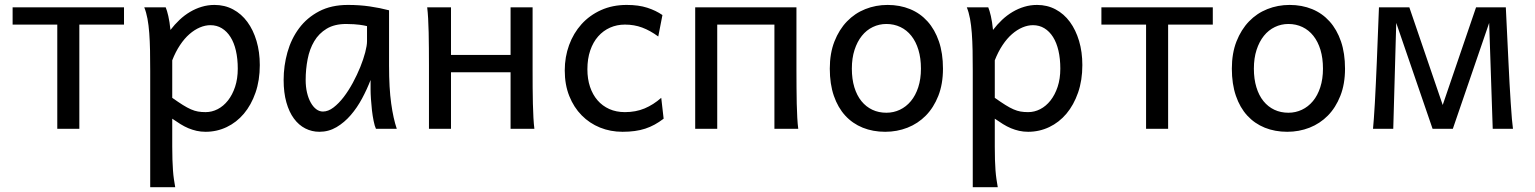

<svg xmlns="http://www.w3.org/2000/svg" viewBox="-20 -528 6290 787"><path d="M488.3 -427.2H305.2V0H214.8V-427.2H31.7V-498H488.3Z M686 -127Q710.9 -109.4 729.2 -97.9Q747.6 -86.4 762.7 -79.8Q777.8 -73.2 791.7 -70.8Q805.7 -68.4 822.8 -68.4Q848.6 -68.4 872.3 -80.6Q896 -92.8 914.3 -116Q932.6 -139.2 943.6 -172.1Q954.6 -205.1 954.6 -246.6Q954.6 -287.1 947 -320.1Q939.5 -353 924.8 -376.2Q910.2 -399.4 889.4 -412.1Q868.7 -424.8 842.3 -424.8Q821.3 -424.8 799.3 -415.5Q777.3 -406.2 756.6 -388.2Q735.8 -370.1 717.8 -343Q699.7 -315.9 686 -280.8ZM595.7 -236.8Q595.7 -282.2 595 -321Q594.2 -359.9 591.8 -392.3Q589.4 -424.8 584.5 -451.2Q579.6 -477.5 571.3 -498H659.2Q664.6 -485.4 669.9 -462.2Q675.3 -439 678.7 -405.3Q695.8 -427.7 716.1 -446.8Q736.3 -465.8 759 -479.2Q781.7 -492.7 806.9 -500.2Q832 -507.8 859.4 -507.8Q900.9 -507.8 935.3 -489.5Q969.7 -471.2 993.9 -438.2Q1018.1 -405.3 1031.5 -360.1Q1044.9 -314.9 1044.9 -261.2Q1044.9 -198.7 1027.3 -148.2Q1009.8 -97.7 979.7 -62Q949.7 -26.4 909.2 -7.1Q868.7 12.2 822.8 12.2Q803.2 12.2 785.9 8.3Q768.6 4.4 752.2 -2.4Q735.8 -9.3 719.7 -19.3Q703.6 -29.3 686 -41.5V73.2Q686 102.5 686.8 126.2Q687.5 149.9 689 169.9Q690.4 189.9 692.9 206.8Q695.3 223.6 698.2 239.3H595.7Z M1484.4 -420.9Q1478.5 -422.4 1471.2 -423.8Q1463.9 -425.3 1453.9 -426.5Q1443.8 -427.7 1430.4 -428.7Q1417 -429.7 1398.9 -429.7Q1351.1 -429.7 1319.1 -410.4Q1287.1 -391.1 1268.1 -359.1Q1249 -327.1 1241 -285.6Q1232.9 -244.1 1232.9 -200.2Q1232.9 -171.9 1238.5 -148.2Q1244.1 -124.5 1253.9 -107.2Q1263.7 -89.8 1276.4 -80.3Q1289.1 -70.8 1303.7 -70.8Q1325.2 -70.8 1346.9 -87.4Q1368.7 -104 1388.7 -130.1Q1408.7 -156.2 1426.3 -188.7Q1443.8 -221.2 1456.8 -253.2Q1469.7 -285.2 1477.1 -313.5Q1484.4 -341.8 1484.4 -358.9ZM1521 0Q1515.6 -11.7 1511.5 -32.2Q1507.3 -52.7 1504.6 -75.9Q1502 -99.1 1500.5 -122.1Q1499 -145 1499 -161.1V-200.2Q1484.4 -162.1 1464.1 -124.3Q1443.8 -86.4 1417.7 -56.2Q1391.6 -25.9 1359.4 -6.8Q1327.1 12.2 1289.1 12.2Q1258.3 12.2 1231.4 -1.5Q1204.6 -15.1 1184.8 -42Q1165 -68.8 1153.8 -108.6Q1142.6 -148.4 1142.6 -200.2Q1142.6 -258.3 1158.2 -313.7Q1173.8 -369.1 1206.1 -412.4Q1238.3 -455.6 1288.1 -481.7Q1337.9 -507.8 1406.2 -507.8Q1453.6 -507.8 1495.6 -501.7Q1537.6 -495.6 1574.7 -485.8V-258.8Q1574.7 -166.5 1583.5 -103.8Q1592.3 -41 1606.4 0Z M1738.3 -258.8Q1738.3 -294.4 1738 -329.1Q1737.8 -363.8 1737.1 -394.8Q1736.3 -425.8 1734.9 -452.4Q1733.4 -479 1731 -498H1828.6V-302.7H2072.8V-498H2163.1V-239.3Q2163.1 -203.6 2163.3 -168.9Q2163.6 -134.3 2164.3 -103Q2165 -71.8 2166.5 -45.4Q2168 -19 2170.4 0H2072.8V-231.9H1828.6V0H1738.3Z M2678.2 -378.4Q2645 -402.8 2612.3 -415Q2579.6 -427.2 2541.5 -427.2Q2508.8 -427.2 2480.7 -414.8Q2452.6 -402.3 2431.9 -378.9Q2411.1 -355.5 2399.4 -321.3Q2387.7 -287.1 2387.7 -244.1Q2387.7 -204.6 2398.4 -172.4Q2409.2 -140.1 2429.2 -116.9Q2449.2 -93.8 2477.5 -81.1Q2505.9 -68.4 2541.5 -68.4Q2585.9 -68.4 2622.1 -83.5Q2658.2 -98.6 2690.4 -127L2700.2 -41.5Q2681.6 -27.3 2663.3 -17.3Q2645 -7.3 2625 -0.7Q2605 5.9 2582 9Q2559.1 12.2 2531.7 12.2Q2482.4 12.2 2439.5 -5.1Q2396.5 -22.5 2364.3 -55.2Q2332 -87.9 2313.5 -134.3Q2294.9 -180.7 2294.9 -239.3Q2294.9 -294.4 2312.7 -343.3Q2330.6 -392.1 2363.5 -428.7Q2396.5 -465.3 2443.6 -486.6Q2490.7 -507.8 2548.8 -507.8Q2597.7 -507.8 2633.1 -496.3Q2668.5 -484.9 2695.3 -466.3Z M3244.6 -239.3Q3244.6 -203.6 3244.9 -168.9Q3245.1 -134.3 3245.8 -103Q3246.6 -71.8 3248 -45.4Q3249.5 -19 3252 0H3154.3V-427.2H2919.9V0H2829.6V-498H3244.6Z M3471.7 -246.6Q3471.7 -204.1 3481.9 -170.4Q3492.2 -136.7 3511 -113.5Q3529.8 -90.3 3555.7 -78.1Q3581.5 -65.9 3613.3 -65.9Q3642.6 -65.9 3668.5 -78.1Q3694.3 -90.3 3713.6 -113.5Q3732.9 -136.7 3743.9 -170.4Q3754.9 -204.1 3754.9 -246.6Q3754.9 -289.6 3744.6 -323.5Q3734.4 -357.4 3715.6 -381.1Q3696.8 -404.8 3670.7 -417.2Q3644.5 -429.7 3613.3 -429.7Q3583.5 -429.7 3557.6 -417.2Q3531.7 -404.8 3512.7 -381.1Q3493.7 -357.4 3482.7 -323.5Q3471.7 -289.6 3471.7 -246.6ZM3381.3 -246.6Q3381.3 -309.6 3400.4 -358.2Q3419.4 -406.7 3451.7 -440.2Q3483.9 -473.6 3526.9 -490.7Q3569.8 -507.8 3618.2 -507.8Q3668.5 -507.8 3710.2 -490.7Q3752 -473.6 3782 -440.2Q3812 -406.7 3828.6 -358.2Q3845.2 -309.6 3845.2 -246.6Q3845.2 -183.6 3826.2 -135.3Q3807.1 -86.9 3774.9 -54.2Q3742.7 -21.5 3699.7 -4.6Q3656.7 12.2 3608.4 12.2Q3558.1 12.2 3516.4 -4.6Q3474.6 -21.5 3444.6 -54.2Q3414.6 -86.9 3397.9 -135.3Q3381.3 -183.6 3381.3 -246.6Z M4057.6 -127Q4082.5 -109.4 4100.8 -97.9Q4119.1 -86.4 4134.3 -79.8Q4149.4 -73.2 4163.3 -70.8Q4177.2 -68.4 4194.3 -68.4Q4220.2 -68.4 4243.9 -80.6Q4267.6 -92.8 4285.9 -116Q4304.2 -139.2 4315.2 -172.1Q4326.2 -205.1 4326.2 -246.6Q4326.2 -287.1 4318.6 -320.1Q4311 -353 4296.4 -376.2Q4281.7 -399.4 4261 -412.1Q4240.2 -424.8 4213.9 -424.8Q4192.9 -424.8 4170.9 -415.5Q4148.9 -406.2 4128.2 -388.2Q4107.4 -370.1 4089.4 -343Q4071.3 -315.9 4057.6 -280.8ZM3967.3 -236.8Q3967.3 -282.2 3966.6 -321Q3965.8 -359.9 3963.4 -392.3Q3960.9 -424.8 3956.1 -451.2Q3951.2 -477.5 3942.9 -498H4030.8Q4036.1 -485.4 4041.5 -462.2Q4046.9 -439 4050.3 -405.3Q4067.4 -427.7 4087.6 -446.8Q4107.9 -465.8 4130.6 -479.2Q4153.3 -492.7 4178.5 -500.2Q4203.6 -507.8 4231 -507.8Q4272.5 -507.8 4306.9 -489.5Q4341.3 -471.2 4365.5 -438.2Q4389.6 -405.3 4403.1 -360.1Q4416.5 -314.9 4416.5 -261.2Q4416.5 -198.7 4398.9 -148.2Q4381.3 -97.7 4351.3 -62Q4321.3 -26.4 4280.8 -7.1Q4240.2 12.2 4194.3 12.2Q4174.8 12.2 4157.5 8.3Q4140.1 4.4 4123.8 -2.4Q4107.4 -9.3 4091.3 -19.3Q4075.2 -29.3 4057.6 -41.5V73.2Q4057.6 102.5 4058.3 126.2Q4059.1 149.9 4060.5 169.9Q4062 189.9 4064.5 206.8Q4066.9 223.6 4069.8 239.3H3967.3Z M4951.2 -427.2H4768.1V0H4677.7V-427.2H4494.6V-498H4951.2Z M5119.6 -246.6Q5119.6 -204.1 5129.9 -170.4Q5140.1 -136.7 5158.9 -113.5Q5177.7 -90.3 5203.6 -78.1Q5229.5 -65.9 5261.2 -65.9Q5290.5 -65.9 5316.4 -78.1Q5342.3 -90.3 5361.6 -113.5Q5380.9 -136.7 5391.8 -170.4Q5402.8 -204.1 5402.8 -246.6Q5402.8 -289.6 5392.6 -323.5Q5382.3 -357.4 5363.5 -381.1Q5344.7 -404.8 5318.6 -417.2Q5292.5 -429.7 5261.2 -429.7Q5231.4 -429.7 5205.6 -417.2Q5179.7 -404.8 5160.6 -381.1Q5141.6 -357.4 5130.6 -323.5Q5119.6 -289.6 5119.6 -246.6ZM5029.3 -246.6Q5029.3 -309.6 5048.3 -358.2Q5067.4 -406.7 5099.6 -440.2Q5131.8 -473.6 5174.8 -490.7Q5217.8 -507.8 5266.1 -507.8Q5316.4 -507.8 5358.2 -490.7Q5399.9 -473.6 5429.9 -440.2Q5460 -406.7 5476.6 -358.2Q5493.2 -309.6 5493.2 -246.6Q5493.2 -183.6 5474.1 -135.3Q5455.1 -86.9 5422.9 -54.2Q5390.6 -21.5 5347.7 -4.6Q5304.7 12.2 5256.3 12.2Q5206.1 12.2 5164.3 -4.6Q5122.6 -21.5 5092.5 -54.2Q5062.5 -86.9 5045.9 -135.3Q5029.3 -183.6 5029.3 -246.6Z M5607.9 0Q5609.4 -12.7 5611.3 -40.8Q5613.3 -68.8 5615.5 -106.2Q5617.7 -143.6 5619.6 -187.3Q5621.6 -231 5623.5 -274.4Q5627.9 -376.5 5632.3 -498H5756.8L5893.6 -97.7L6030.3 -498H6152.3Q6157.7 -376.5 6163.1 -274.4Q6165 -231 6167.5 -187.3Q6169.9 -143.6 6172.4 -106.2Q6174.8 -68.8 6177.2 -40.8Q6179.7 -12.7 6181.6 0H6098.6L6084 -434.1L5935.1 0H5852.1L5703.1 -434.1L5690.9 0Z"/></svg>

Font: Andika FrenchTight
Style: Regular
Weight: 400
Designer: Victor Gaultney, Annie Olsen, Julie Remington, Don Collingsworth, Eric Hays, Becca Hirsbrunner
Foundry: SIL International
Version: Version 5.000 ; Dig1 Dig4Opn Dig7 LnSpcTght